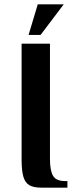

<svg xmlns="http://www.w3.org/2000/svg" viewBox="-20 -860 344 880"><path d="M79 -130V-660H209V-130Q209 -79 223 -54.5Q237 -30 279 -30H289V0H169Q133 0 114 -11.5Q95 -23 87 -50.5Q79 -78 79 -130ZM111 -700 153 -840H272L166 -700Z"/></svg>

Font: Philosopher
Style: Bold
Weight: 700
Designer: Jovanny Lemonad
Foundry: Jovanny Lemonad
Version: Version 2.000